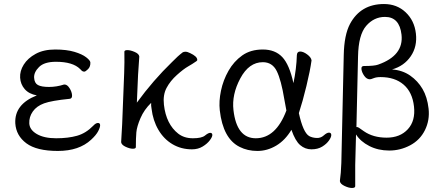

<svg xmlns="http://www.w3.org/2000/svg" viewBox="-20 -732 2196 954"><path d="M298 -312H301Q314 -312 325.5 -294Q337 -276 338 -259Q339 -242 326 -241Q236 -232 199 -218.5Q162 -205 143 -178Q124 -151 125.5 -119Q127 -87 163 -66Q199 -45 259 -45Q319 -45 363 -57.5Q407 -70 443 -107Q456 -121 466.5 -121Q477 -121 477.5 -110.5Q478 -100 468 -80.5Q458 -61 433 -38Q373 18 267.5 18Q162 18 111 -20Q60 -58 56 -119Q51 -214 163 -258Q124 -265 103 -289Q82 -313 80 -346Q78 -379 98 -411Q118 -443 157.5 -464.5Q197 -486 254 -486Q311 -486 349.5 -474.5Q388 -463 408 -447.5Q428 -432 429 -422Q430 -401 417.5 -388.5Q405 -376 398.5 -376Q392 -376 387 -380L378 -389Q342 -425 258 -425Q200 -425 174 -399Q148 -373 149.5 -346Q151 -319 168.5 -309.5Q186 -300 223.5 -300Q261 -300 298 -312Z M582 -27 587 -115 597 -369Q599 -422 598 -475Q598 -483 613 -483Q628 -483 649 -474Q670 -465 672 -452V-449Q669 -414 666 -360L660 -222Q741 -333 835 -424Q864 -454 888 -472Q893 -475 902 -475Q911 -475 925 -468Q959 -452 960 -436Q961 -431 956 -428Q936 -414 914 -401.5Q892 -389 859 -359.5Q826 -330 807.5 -295Q789 -260 794.5 -211.5Q800 -163 818 -127Q836 -91 865.5 -68Q895 -45 938.5 -45Q982 -45 998.5 -58.5Q1015 -72 1024.5 -72Q1034 -72 1035 -62.5Q1036 -53 1023 -35.5Q1010 -18 987 -4Q964 10 934 10Q880 10 837 -15.5Q794 -41 767 -87Q740 -133 733 -192L731 -207Q731 -214 731 -221Q696 -187 678 -145Q660 -103 657.5 -74.5Q655 -46 655 -1Q655 7 640 7Q625 7 604.5 -2.5Q584 -12 582 -25Z M1465 -170Q1486 -74 1516 -56Q1530 -48 1551.5 -46.5Q1573 -45 1588.5 -59Q1604 -73 1614.5 -73Q1625 -73 1626 -62.5Q1627 -52 1615 -34.5Q1603 -17 1581 -3.5Q1559 10 1527.5 10Q1496 10 1471.5 -11Q1447 -32 1428 -87Q1397 -35 1352.5 -8.5Q1308 18 1259 18Q1210 18 1171 -2Q1088 -43 1072 -184Q1067 -229 1078 -281.5Q1089 -334 1115.5 -380.5Q1142 -427 1183.5 -456.5Q1225 -486 1286 -486Q1347 -486 1382.5 -448.5Q1418 -411 1438 -319Q1453 -390 1455 -458Q1456 -476 1471.5 -476Q1487 -476 1506.5 -461.5Q1526 -447 1528 -432Q1521 -381 1502.5 -304.5Q1484 -228 1465 -170ZM1251 -45Q1351 -45 1403 -183Q1398 -209 1393 -237Q1377 -335 1355 -379Q1333 -423 1286 -423Q1217 -423 1174 -342.5Q1131 -262 1140 -185Q1156 -45 1251 -45Z M1745 193Q1745 202 1729 202Q1713 202 1692 192Q1671 182 1669 169V165Q1674 132 1676 78L1688 -459Q1690 -558 1719 -613Q1772 -712 1888 -712Q1952 -712 1995.5 -671Q2039 -630 2046.5 -565.5Q2054 -501 2021 -452.5Q1988 -404 1928 -387Q1980 -383 2018 -356.5Q2056 -330 2079.5 -290Q2103 -250 2109.5 -192.5Q2116 -135 2091.5 -85.5Q2067 -36 2018 -10Q1969 16 1914 16Q1859 16 1815 -6.5Q1771 -29 1749 -64L1745 88ZM1751 -100 1753 -101Q1758 -101 1764.5 -96.5Q1771 -92 1788 -80Q1834 -48 1901 -48Q1968 -48 2006.5 -90Q2045 -132 2037 -203Q2029 -274 1985.5 -311.5Q1942 -349 1871 -349Q1850 -349 1836.5 -343.5Q1823 -338 1818 -338Q1802 -338 1790 -355Q1778 -372 1776 -388Q1774 -404 1788 -404Q1841 -404 1859 -411Q1987 -456 1975 -560Q1965 -648 1893 -648Q1838 -648 1799.5 -603.5Q1761 -559 1759 -452Z"/></svg>

Font: LXGW WenKai
Style: Regular
Weight: 400
Designer: LXGW / Fontworks Inc.
Foundry: LXGW / Fontworks Inc.
Version: Version 1.520; June 14, 2025